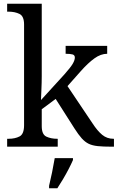

<svg xmlns="http://www.w3.org/2000/svg" viewBox="-20 -780 626 1021"><path d="M18 0V-42H26Q60 -42 84 -54.5Q108 -67 108 -114V-650Q108 -694 83.5 -706Q59 -718 26 -718H18V-760H202V-374Q202 -361 201.5 -340Q201 -319 200 -298Q199 -277 198.5 -262.5Q198 -248 198 -248L323 -385Q355 -421 366.5 -440.5Q378 -460 378 -474Q378 -487 366 -490.5Q354 -494 329 -494V-536H550V-494Q516 -494 482 -469.5Q448 -445 409 -401L339 -322L472 -124Q498 -84 523.5 -63Q549 -42 583 -42H586V0H572Q529 0 500 -3Q471 -6 451.5 -15.5Q432 -25 414.5 -44.5Q397 -64 376 -97L276 -254L202 -199V-109Q202 -65 226.5 -53.5Q251 -42 284 -42H287V0ZM241 208Q249 175 257 136Q265 97 271 61H368V71Q359 92 345 119Q331 146 315 173Q299 200 285 221H241Z"/></svg>

Font: Noto Serif Makasar
Style: Regular
Weight: 400
Designer: Sérgio Martins
Version: Version 1.001; ttfautohint (v1.8.4.7-5d5b)